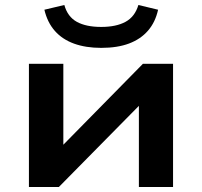

<svg xmlns="http://www.w3.org/2000/svg" viewBox="-20 -750 810 770"><path d="M96 0V-494H234V-135H200L553 -494H674V0H537V-360H571L216 0ZM386 -558Q324 -558 277 -575Q230 -592 200 -626Q170 -660 158 -711L238 -730Q251 -683 288 -662.5Q325 -642 386 -642Q446 -642 483.5 -662.5Q521 -683 535 -730L614 -711Q603 -661 573.5 -627Q544 -593 497.5 -575.5Q451 -558 386 -558Z"/></svg>

Font: Nunito Sans 10pt Expanded
Style: Bold
Weight: 700
Width: 7
Designer: Vernon Adams
Foundry: Vernon Adams
Version: Version 3.101;gftools[0.9.27]